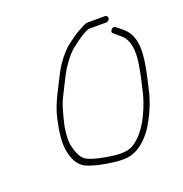

<svg xmlns="http://www.w3.org/2000/svg" viewBox="-89 -540 573 601"><g transform="rotate(-20 197.5 -239.5)"><path d="M331 -450C331.4 -452.7 330.8 -455 329.1 -457C327.4 -459 325.3 -460 322.6 -460H267.1C261.1 -460 255.1 -458.3 249.1 -455C243 -451.7 237.6 -448.7 232.6 -446C222.6 -441.3 205.4 -429.6 182.4 -411C160.2 -390.6 141.5 -365.5 126.4 -335.5C121.6 -325.8 112.6 -308.1 99.6 -282.4C86.7 -256.6 77.6 -232.5 72.6 -210C63 -167.5 59.9 -134.5 63.4 -111C68.5 -75.9 82.1 -52.9 104 -42C127.8 -31.4 163.2 -24 198.9 -20C204.8 -19.3 213.9 -19 226.1 -19C241.5 -19 257.4 -23.3 272.8 -32C298.1 -47.3 319.2 -70.6 335.9 -102C353.7 -133.8 366.1 -166.2 373.3 -199C375.7 -210.3 378.5 -222.3 381.5 -235C384.5 -247.7 387.6 -264 390.7 -284C399.1 -337 390.8 -374.7 365.6 -397L342.6 -416C337.9 -420 333.2 -419.3 328.3 -414C323.5 -408.7 323.7 -404 329.1 -400L350.2 -382C371.4 -364 378.2 -331 370.6 -283C367.6 -264.3 364.7 -248.8 361.7 -236.5C358.8 -224.2 356 -212.3 353.6 -201C351.1 -189.7 348 -178.7 344.4 -168C323.3 -107.1 295.7 -66.8 261.7 -47C252.5 -41.7 237.9 -39 221.4 -39C214.9 -39 209 -39.3 203.6 -40C168.2 -44 135.4 -51 115 -61C100 -68.2 89.3 -87.9 82.8 -120.2C80.4 -132.3 81.4 -151.9 85.6 -179C94.6 -218.7 102.5 -245.9 109.6 -260.5C113.5 -268.8 119.2 -280.2 126.4 -294.5C133.7 -308.8 139.6 -320.5 144 -329.5C148.4 -338.5 155.5 -349.8 165.4 -363.5C175.2 -377.2 184.8 -388.3 194.2 -397C213.1 -412.3 227.6 -422.6 236.5 -428C249.8 -436 258.9 -440 263.9 -440H319.4C322.1 -440 324.6 -441 326.9 -443C329.2 -445 330.6 -447.3 331 -450Z"/></g></svg>

Font: Proton
Style: RgCndIt
Weight: 500
Version: Version 1.017